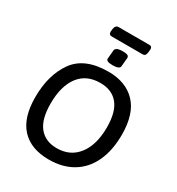

<svg xmlns="http://www.w3.org/2000/svg" viewBox="-230 -1144 1192 1293"><g transform="rotate(30 365.5 -497.0)"><path d="M59 -312Q59 -485 138 -596Q217 -707 402 -707Q537 -707 614 -626.5Q691 -546 691 -384Q691 -263 650.5 -175Q610 -87 532.5 -40Q455 7 347 7Q208 7 133.5 -73Q59 -153 59 -312ZM579 -376Q579 -497 530.5 -555.5Q482 -614 392 -614Q284 -614 227 -538Q170 -462 170 -326Q170 -204 218.5 -145Q267 -86 355 -86Q460 -86 519.5 -163.5Q579 -241 579 -376ZM352 -783 358 -849Q359 -859 372 -866.5Q385 -874 415 -874Q447 -874 456 -867Q465 -860 464 -849L458 -783Q456 -758 402 -758Q348 -758 352 -783ZM278 -947 279 -956 280 -968Q285 -1001 309 -1001H550Q570 -1001 570 -978L569 -968L568 -956Q566 -939 560 -931Q554 -923 540 -923H302Q278 -923 278 -947Z"/></g></svg>

Font: Asap-MediumItalic
Style: Italic
Weight: 500
Italic angle: -6°
Designer: Pablo Cosgaya
Foundry: Omnibus-Type
Version: Version 2.000; ttfautohint (v1.8)